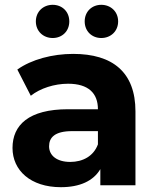

<svg xmlns="http://www.w3.org/2000/svg" viewBox="-20 -770 644 798"><path d="M199 -612C238 -612 268 -640 268 -681C268 -722 238 -750 199 -750C160 -750 129 -722 129 -681C129 -640 160 -612 199 -612ZM401 -612C440 -612 471 -640 471 -681C471 -722 440 -750 401 -750C362 -750 332 -722 332 -681C332 -640 362 -612 401 -612ZM284 -546C198 -546 111 -523 52 -481L108 -372C147 -403 206 -422 263 -422C347 -422 387 -383 387 -316H263C99 -316 32 -250 32 -155C32 -62 107 8 233 8C312 8 368 -18 397 -67V0H543V-307C543 -470 448 -546 284 -546ZM272 -97C217 -97 184 -123 184 -162C184 -198 207 -225 280 -225H387V-170C369 -121 324 -97 272 -97Z"/></svg>

Font: Talent SemiBold
Style: Bold
Weight: 700
Designer: Mike Powis
Version: Version 1.001;hotconv 1.0.109;makeotfexe 2.5.65596